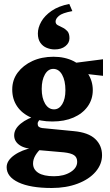

<svg xmlns="http://www.w3.org/2000/svg" viewBox="-20 -730 557 973"><path d="M242.2 222.7Q133.8 222.7 73.7 194.3Q13.7 166 13.7 117.2Q13.7 84 51.8 56.6Q89.8 29.3 149.4 17.6L192.4 19.5Q172.9 35.2 160.2 56.2Q147.5 77.1 147.5 98.6Q147.5 128.9 174.3 146Q201.2 163.1 253.9 163.1Q303.7 163.1 337.4 142.1Q371.1 121.1 371.1 89.8Q371.1 67.4 355.5 56.6Q339.8 45.9 303.7 42L169.9 30.3L163.1 25.4Q109.4 25.4 80.6 6.3Q51.8 -12.7 51.8 -43.9Q51.8 -76.2 85 -103.5Q118.2 -130.9 174.8 -146.5L191.4 -130.9Q182.6 -125 176.8 -118.2Q170.9 -111.3 170.9 -102.5Q170.9 -92.8 176.3 -87.9Q181.6 -83 193.4 -81.1L354.5 -65.4Q427.7 -58.6 462.4 -25.9Q497.1 6.8 497.1 56.6Q497.1 102.5 464.4 140.6Q431.6 178.7 373.5 200.7Q315.4 222.7 242.2 222.7ZM245.1 -114.3Q183.6 -114.3 137.7 -134.3Q91.8 -154.3 66.9 -190.9Q42 -227.5 42 -276.4Q42 -325.2 69.8 -362.3Q97.7 -399.4 144.5 -420.9Q191.4 -442.4 251 -442.4Q308.6 -442.4 353.5 -419.9Q398.4 -397.5 424.3 -358.9Q450.2 -320.3 450.2 -273.4Q450.2 -226.6 424.3 -190.4Q398.4 -154.3 352.5 -134.3Q306.6 -114.3 245.1 -114.3ZM253.9 -175.8Q279.3 -175.8 295.4 -202.1Q311.5 -228.5 311.5 -272.5Q311.5 -321.3 294.9 -351.1Q278.3 -380.9 250 -380.9Q223.6 -380.9 207.5 -352.5Q191.4 -324.2 191.4 -279.3Q191.4 -233.4 208.5 -204.6Q225.6 -175.8 253.9 -175.8ZM502 -345.7 365.2 -361.3 342.8 -409.2 502 -429.7ZM331.1 -710 346.7 -673.8Q294.9 -664.1 278.3 -649.4Q261.7 -634.8 261.7 -621.1Q261.7 -608.4 272.5 -602.5Q283.2 -596.7 296.9 -590.3Q310.5 -584 321.3 -572.3Q332 -560.5 332 -536.1Q332 -512.7 311.5 -496.1Q291 -479.5 256.8 -479.5Q237.3 -479.5 217.3 -487.3Q197.3 -495.1 184.6 -513.2Q171.9 -531.2 171.9 -560.5Q171.9 -589.8 189 -620.1Q206.1 -650.4 241.2 -674.8Q276.4 -699.2 331.1 -710Z"/></svg>

Font: Crimson Pro ExtraBold
Style: Regular
Weight: 800
Designer: Jacques Le Bailly
Foundry: Baron von Fonthausen
Version: Version 1.003